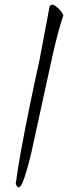

<svg xmlns="http://www.w3.org/2000/svg" viewBox="-20 -834 306 825"><path d="M192.7 -803.9 150.5 -579.5C117 -427.2 90.2 -295.7 70 -184.8C61.2 -137.3 53.7 -90.2 47.5 -43.6C51.9 -33.9 56.3 -29 60.7 -29C66 -29 71.7 -36.5 77.9 -51.5C88.4 -77.9 100.3 -118.4 113.5 -172.9L204.6 -590C220.4 -661.3 236.3 -720.7 252.1 -768.2C246.8 -780.6 238.5 -791.6 227 -801.2C209.4 -817.1 198 -818 192.7 -803.9Z"/></svg>

Font: Impossible
Style: Reguler
Weight: 400
Designer: Ahsan Design
Foundry: Designer
Version: Version 3.16.0